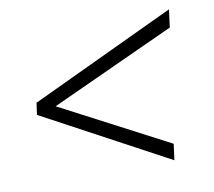

<svg xmlns="http://www.w3.org/2000/svg" viewBox="-61 -601 692 622"><g transform="rotate(-10 285.0 -290.0)"><path d="M57 -308 532 -531.5 524.5 -473 116 -286 471.5 -100 464.5 -47 51.5 -269Z"/></g></svg>

Font: Merriweather 120pt
Style: Italic
Weight: 400
Italic angle: -7.8°
Version: Version 2.101